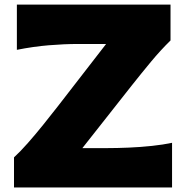

<svg xmlns="http://www.w3.org/2000/svg" viewBox="-20 -830 824 850"><path d="M42 0V-133.3Q69.3 -158.2 103.5 -197Q137.7 -235.8 172.6 -279.3Q207.5 -322.8 236.8 -360.4L449.7 -635.3H324.7Q264.2 -635.3 196 -629.6Q127.9 -624 54.7 -609.4V-809.6H734.9V-650.9Q690.9 -607.9 648.2 -556.4Q605.5 -504.9 563 -451.2L344.7 -174.3H455.6Q498 -174.3 550 -176.5Q602.1 -178.7 652.6 -184.1Q703.1 -189.5 741.7 -197.8V0Z"/></svg>

Font: Pinar-FD ExtraBold
Style: Regular
Weight: 800
Designer: Amin Abedi
Version: Version 3.000